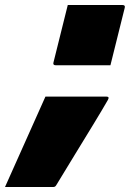

<svg xmlns="http://www.w3.org/2000/svg" viewBox="-138 -585 518 765"><path d="M302 -325H84Q72 -325 75 -336L132 -565H350Q362 -565 359 -554ZM75 160H-118Q-78 70 -37.5 -20Q3 -110 43 -200H287Q299 -200 292 -187Q269 -147 234 -89.5Q199 -32 160 31.5Q121 95 86 153Q82 160 75 160Z"/></svg>

Font: Recursive Sn Lnr St XBk
Style: Italic
Weight: 1000
Italic angle: -15°
Version: Version 1.079;hotconv 1.0.112;makeotfexe 2.5.65598; ttfautoh